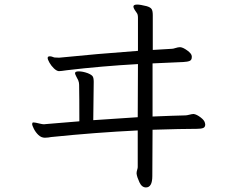

<svg xmlns="http://www.w3.org/2000/svg" viewBox="-20 -754 1040 842"><path d="M584 -21V-182Q399 -173 204 -153Q198 -152 191.5 -151Q185 -150 177 -150Q161 -150 148.5 -162Q136 -174 128.5 -189Q121 -204 121 -210Q121 -216 125 -217H128Q134 -217 154 -212Q166 -209 173 -209L183 -210L219 -213Q317 -221 328 -222Q328 -330 327 -382Q327 -392 323 -402Q321 -406 315 -417.5Q309 -429 309 -433Q309 -441 325 -441Q343 -441 365 -433Q382 -426 386.5 -419Q391 -412 391 -395L389 -227Q456 -232 584 -240L585 -473Q425 -464 273 -446Q247 -442 238 -442Q228 -443 216.5 -454Q205 -465 197 -479Q189 -493 189 -500Q189 -505 193 -506Q195 -507 199 -507Q204 -507 209.5 -505Q215 -503 218 -502L239 -501Q246 -501 250 -502Q396 -517 585 -531V-676Q585 -691 580 -697Q576 -702 570.5 -711Q565 -720 565 -725Q565 -734 582 -734Q595 -734 623 -727Q640 -722 645 -714Q650 -706 650 -688V-535L734 -540Q739 -540 750 -543.5Q761 -547 768 -547H771Q783 -546 801.5 -532.5Q820 -519 821 -508V-503Q821 -491 812 -487Q803 -483 784 -482L649 -476V-243Q745 -247 793 -248Q799 -248 810.5 -251Q822 -254 828 -254H830Q843 -252 860 -239Q877 -226 879 -214L880 -208Q880 -196 870.5 -192.5Q861 -189 842 -189Q777 -189 649 -185L648 18Q648 68 620 68Q602 68 591.5 45.5Q581 23 579 8V5Q579 -1 581.5 -9Q584 -17 584 -21Z"/></svg>

Font: Fusion Kai T
Style: Regular
Weight: 400
Designer: Fontworks Inc.
Version: Version 24.134;May 13, 2024